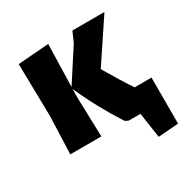

<svg xmlns="http://www.w3.org/2000/svg" viewBox="-140 -594 826 846"><g transform="rotate(-30 273.0 -171.0)"><path d="M55 0 62 -191 57 -458 214 -470 207 -207 213 0ZM352 0 336 -8Q261 -124 208 -244V-254L313 -416L336 -468H499L359 -258Q408 -174 448 -114H534V120L431 128L412 0Z"/></g></svg>

Font: Alegreya Sans SC ExtraBold
Style: Regular
Weight: 800
Designer: Juan Pablo del Peral
Foundry: Huerta Tipografica
Version: Version 2.007